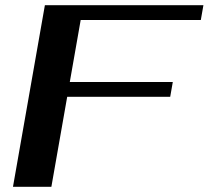

<svg xmlns="http://www.w3.org/2000/svg" viewBox="-20 -720 804 740"><path d="M153 -700H764L754 -643H291L249 -404H646L636 -347H239L178 0H30Z"/></svg>

Font: Fahkwang SemiBold
Style: Italic
Weight: 600
Italic angle: -10°
Version: Version 1.000; ttfautohint (v1.6)